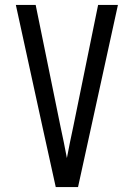

<svg xmlns="http://www.w3.org/2000/svg" viewBox="-20 -755 540 775"><path d="M205 0 151 -245 44 -735H124L224 -245Q231 -213 237.5 -181Q244 -149 250 -117Q256 -149 262.5 -181Q269 -213 276 -245L376 -735H456L295 0Z"/></svg>

Font: Iosevka Term
Style: Regular
Weight: 400
Monospace: yes
Designer: Belleve Invis
Foundry: Belleve Invis
Version: Version 30.0.1